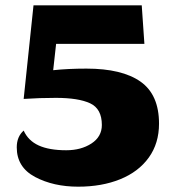

<svg xmlns="http://www.w3.org/2000/svg" viewBox="-20 -680 661 722"><path d="M180 -416Q236 -422 305 -422Q439 -422 508.5 -373Q578 -324 578 -215Q578 -141 539.5 -87.5Q501 -34 432 -6Q363 22 274 22Q181 22 112 -14.5Q43 -51 43 -126Q43 -166 69 -189Q86 -151 125.5 -133Q165 -115 229 -115Q285 -115 324 -140.5Q363 -166 363 -210Q363 -271 319 -291.5Q275 -312 190 -312Q129 -312 69 -308L106 -660H513L523 -515H191Z"/></svg>

Font: Sansita ExtraBold
Style: Regular
Weight: 800
Designer: Pablo Cosgaya
Foundry: Omnibus-Type
Version: Version 1.006